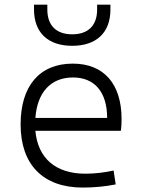

<svg xmlns="http://www.w3.org/2000/svg" viewBox="-20 -803 626 832"><path d="M338.4 9.8C384.8 9.8 436 5.4 481.4 -3.9L472.2 -64C432.6 -55.2 388.7 -50.3 350.1 -50.3C221.2 -50.3 144 -117.2 133.3 -236.3H503.9C505.9 -250 506.8 -268.1 506.8 -287.1C506.8 -440.4 429.2 -527.3 295.4 -527.3C151.9 -527.3 69.3 -431.2 69.3 -263.7C69.3 -89.4 167 9.8 338.4 9.8ZM133.3 -292C141.6 -403.3 200.2 -467.3 296.4 -467.3C390.1 -467.3 444.3 -403.8 444.3 -292ZM293 -604.5C397.9 -604.5 458.5 -661.6 458.5 -761.7V-782.7H400.9V-761.7C400.9 -692.9 362.3 -654.3 293 -654.3C223.6 -654.3 185.1 -692.9 185.1 -761.7V-782.7H127.4V-761.7C127.4 -661.6 188 -604.5 293 -604.5Z"/></svg>

Font: Cascadia Code PL Light
Style: Regular
Weight: 300
Monospace: yes
Designer: Aaron Bell
Foundry: Saja Typeworks
Version: Version 2404.023